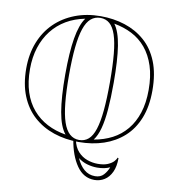

<svg xmlns="http://www.w3.org/2000/svg" viewBox="-99 -809 997 1109"><g transform="rotate(10 400.0 -254.0)"><path d="M369 5H384Q393 48 416 73Q439 98 469.5 109Q500 120 532 120Q568 120 591 110Q614 100 625.5 87Q637 74 639 65L645 67Q645 116 629.5 149Q614 182 587.5 198.5Q561 215 529 215Q465 215 424.5 156.5Q384 98 369 5ZM402 -723Q478 -723 544.5 -701.5Q611 -680 662 -635.5Q713 -591 741.5 -520.5Q770 -450 770 -351Q770 -258 742.5 -189Q715 -120 665 -75Q615 -30 548 -7.5Q481 15 402 15Q323 15 255 -8Q187 -31 136.5 -76.5Q86 -122 58 -191Q30 -260 30 -352Q30 -436 57 -504.5Q84 -573 133.5 -621.5Q183 -670 251.5 -696.5Q320 -723 402 -723ZM402 -713Q370 -713 346.5 -693Q323 -673 308.5 -630Q294 -587 287 -519.5Q280 -452 280 -356Q280 -262 287 -193.5Q294 -125 308.5 -82Q323 -39 346.5 -18Q370 3 402 3Q434 3 456.5 -16.5Q479 -36 493 -79Q507 -122 513.5 -190.5Q520 -259 520 -357Q520 -454 513.5 -522Q507 -590 493 -632Q479 -674 456.5 -693.5Q434 -713 402 -713ZM320 -14Q287 -54 272.5 -138.5Q258 -223 258 -356Q258 -486 272 -569Q286 -652 316 -693Q255 -681 206.5 -652.5Q158 -624 123.5 -580Q89 -536 70.5 -478.5Q52 -421 52 -352Q52 -276 71 -217.5Q90 -159 126 -117Q162 -75 211 -49.5Q260 -24 320 -14ZM485 -14Q544 -24 592 -49Q640 -74 675 -116Q710 -158 729 -216.5Q748 -275 748 -351Q748 -431 728.5 -491Q709 -551 674 -593Q639 -635 591 -659.5Q543 -684 486 -694Q516 -654 529 -572Q542 -490 542 -357Q542 -267 536.5 -200Q531 -133 518.5 -87Q506 -41 485 -14ZM607 127Q593 134 574 138Q555 142 532 142Q503 142 473.5 133.5Q444 125 420 106Q438 147 465 170Q492 193 529 193Q561 193 579.5 172.5Q598 152 607 127Z"/></g></svg>

Font: Kalnia Glaze Thin
Style: Regular
Weight: 100
Version: Version 1.110